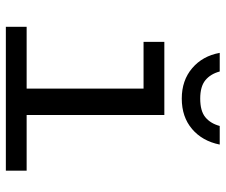

<svg xmlns="http://www.w3.org/2000/svg" viewBox="-76 -676 753 640"><g transform="rotate(90 300.0 -356.5)"><path d="M363.8 -69.3H549.3V0H69.8V-69.3H275.9V-459H120.1V-528.3H363.8ZM309.1 -586.4Q248.5 -586.4 207.8 -621.1Q167 -655.8 156.7 -712.9H218.8Q227.1 -682.1 248 -665Q269 -647.9 309.1 -647.9Q350.6 -647.9 371.3 -665Q392.1 -682.1 400.4 -712.9H462.4Q450.7 -654.8 410.4 -620.6Q370.1 -586.4 309.1 -586.4Z"/></g></svg>

Font: Liberation Mono
Style: Regular
Weight: 400
Monospace: yes
Designer: Steve Matteson
Foundry: Ascender Corporation
Version: Version 2.1.5